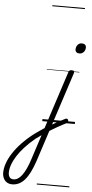

<svg xmlns="http://www.w3.org/2000/svg" viewBox="-430 -1173 885 1856"><g transform="rotate(5 12.5 -245.5)"><path d="M61 47Q81 34 102.5 21.5Q124 9 145 -2.5Q166 -14 185.5 -24Q205 -34 221 -42Q232 -47 239 -43Q246 -39 248.5 -30.5Q251 -22 248 -13.5Q245 -5 236 -1Q216 8 193.5 20.5Q171 33 146.5 46.5Q122 60 98 75Q74 90 51 105ZM-237 634Q-267 634 -288.5 620.5Q-310 607 -321.5 583Q-333 559 -333 529Q-333 486 -316 437Q-299 388 -265 336Q-231 284 -181.5 232Q-132 180 -69 132Q-45 114 -20.5 97.5Q4 81 28 65L210 -494Q214 -506 220.5 -510.5Q227 -515 240 -515Q258 -515 263 -508Q268 -501 264 -488L-21 387Q-42 450 -65.5 497Q-89 544 -115 574Q-141 604 -171.5 619Q-202 634 -237 634ZM-229 585Q-207 585 -186.5 572.5Q-166 560 -146.5 534Q-127 508 -108.5 468.5Q-90 429 -73 376L5 136Q-9 146 -23 156Q-37 166 -51 176Q-108 223 -150.5 269.5Q-193 316 -221.5 361Q-250 406 -264.5 447.5Q-279 489 -279 524Q-279 543 -273 557Q-267 571 -256 578Q-245 585 -229 585ZM300 -683Q282 -683 271 -692.5Q260 -702 260 -719Q260 -745 275.5 -763.5Q291 -782 317 -782Q336 -782 347 -772.5Q358 -763 358 -745Q358 -720 342 -701.5Q326 -683 300 -683ZM0 605H316V615H0ZM0 -20H316V0H0ZM0 -505H316V-500H0ZM0 -1125H316V-1115H0Z"/></g></svg>

Font: Playwrite CU Guides
Style: Regular
Weight: 400
Designer: Veronika Burian, José Scaglione
Foundry: TypeTogether
Version: Version 1.003